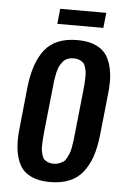

<svg xmlns="http://www.w3.org/2000/svg" viewBox="-52 -748 525 794"><g transform="rotate(5 210.5 -350.5)"><path d="M159.2 -646 165.5 -709H356.9L350.1 -646ZM271 -198.7 290 -378.4Q292 -397 292.7 -407.2Q293.5 -417.5 293.9 -433.8Q294.4 -450.2 293 -459Q291.5 -467.8 288.1 -479Q284.7 -490.2 278.6 -495.8Q272.5 -501.5 262.9 -505.6Q253.4 -509.8 240.2 -509.8Q225.1 -509.8 213.4 -505.1Q201.7 -500.5 193.8 -490.2Q186 -480 180.9 -470Q175.8 -460 172.1 -442.4Q168.5 -424.8 166.7 -412.4Q165 -399.9 163.1 -378.4L144 -198.7Q142.1 -179.7 141.4 -169.7Q140.6 -159.7 140.1 -143.6Q139.6 -127.4 141.1 -118.7Q142.6 -109.9 146 -98.6Q149.4 -87.4 155.5 -81.8Q161.6 -76.2 171.1 -72.3Q180.7 -68.4 193.8 -68.4Q207 -68.4 217.5 -72.5Q228 -76.7 235.4 -82Q242.7 -87.4 248.3 -98.6Q253.9 -109.9 257.3 -118.4Q260.7 -127 263.7 -143.6Q266.6 -160.2 267.8 -169.9Q269 -179.7 271 -198.7ZM40 -116.7Q38.1 -133.8 38.1 -152.8Q38.1 -177.7 41.5 -205.6L58.6 -372.1Q69.8 -477.1 113.5 -531.7Q157.2 -586.4 248 -586.4Q294.9 -586.4 326.7 -571.3Q358.4 -556.2 374 -528.3Q389.6 -500.5 394.5 -460.9Q397 -443.4 396.5 -423.8Q396.5 -399.4 393.1 -372.1L375.5 -205.6Q370.1 -154.3 357.7 -116.5Q345.2 -78.6 323.2 -49.8Q301.3 -21 266.8 -6.3Q232.4 8.3 185.5 8.3Q138.7 8.3 107.2 -6.6Q75.7 -21.5 60.3 -49.3Q44.9 -77.1 40 -116.7Z"/></g></svg>

Font: Oswald
Style: Regular
Weight: 400
Designer: Vernon Adams
Foundry: Vernon Adams
Version: 3.0; ttfautohint (v0.94.23-7a4d-dirty) -l 8 -r 50 -G 200 -x 